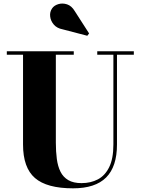

<svg xmlns="http://www.w3.org/2000/svg" viewBox="-20 -1036 786 1071"><path d="M726.5 -750V-730.5H632.5V-230Q632.5 -106.5 572 -46Q511.5 14.5 387.5 14.5Q241.5 14.5 175 -43Q108.5 -100.5 108.5 -230V-730.5H18V-750H391.5V-730.5H291.5V-240Q291.5 -190.5 297 -149.2Q302.5 -108 317.5 -78Q332.5 -48 361 -31.2Q389.5 -14.5 435 -14.5Q486 -14.5 526 -35.5Q566 -56.5 589.2 -103.8Q612.5 -151 612.5 -230V-730.5H522.5V-750ZM467 -836.5 329 -872.5Q297.5 -878.5 280 -899Q262.5 -919.5 259.8 -944.5Q257 -969.5 270.5 -989Q281.5 -1005.5 305 -1012.8Q328.5 -1020 354 -1011.8Q379.5 -1003.5 397 -974L477 -849.5Z"/></svg>

Font: Bodoni Moda 11pt ExtraBold
Style: Regular
Weight: 800
Designer: Owen Earl
Foundry: indestructible type
Version: Version 2.004